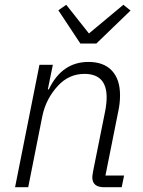

<svg xmlns="http://www.w3.org/2000/svg" viewBox="-20 -783 598 803"><path d="M98 0H43L145 -512H201L180 -409H184Q239 -524 350 -524Q414 -524 448 -487.5Q482 -451 482 -385Q482 -351 475 -319L421 -49H499L489 0H415Q366 0 366 -42Q366 -48 370 -70L420 -319Q426 -350 426 -376Q426 -474 333 -474Q269 -474 223 -425Q172 -370 157 -297ZM383 -601H316L224 -740L257 -763L352 -643L496 -763L526 -739Z"/></svg>

Font: IBM Plex Sans Light
Style: Italic
Weight: 300
Italic angle: -11.31°
Designer: Mike Abbink, Paul van der Laan, Pieter van Rosmalen
Foundry: Bold Monday
Version: Version 3.0